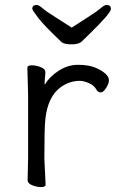

<svg xmlns="http://www.w3.org/2000/svg" viewBox="-20 -749 470 779"><path d="M92 -18 94 -106V-367L91 -474Q91 -484 109 -484Q127 -484 145.5 -476.5Q164 -469 164 -457.5Q164 -446 162.5 -434Q161 -422 161 -405Q181 -438 218 -462Q255 -486 296 -486Q337 -486 363 -476Q389 -466 405.5 -452Q422 -438 422 -424Q422 -410 410.5 -392Q399 -374 388.5 -374Q378 -374 372 -384Q362 -403 340.5 -412Q319 -421 304 -421Q262 -421 226 -395Q174 -357 164 -266Q160 -230 160 -106L165 0Q165 10 147 10Q129 10 110.5 2.5Q92 -5 92 -18ZM271 -637Q306 -660 340 -681.5Q374 -703 389 -716Q404 -729 412 -729Q430 -729 430 -712.5Q430 -696 344 -612Q324 -593 312 -581Q300 -569 270.5 -569Q241 -569 230 -578Q160 -644 135.5 -676Q111 -708 111 -713Q111 -729 129 -729Q137 -729 152 -716Q167 -703 201.5 -681.5Q236 -660 271 -637Z"/></svg>

Font: ToneOZ-Pinyin-WenKai-Regular
Style: Regular
Weight: 400
Designer: Fontworks Inc.
Foundry: ToneOZ
Version: Version 0.240331